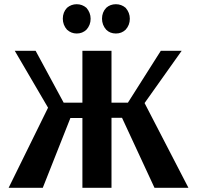

<svg xmlns="http://www.w3.org/2000/svg" viewBox="-20 -891 935 911"><path d="M21 0 208 -380 50 -650H149L282 -404H371V-650H509V-404H587L743 -650H842L666 -402L874 0H713L559 -332H509V0H371V-331H314L183 0ZM530 -732Q502 -732 484 -750Q474 -761 469 -774.5Q464 -788 464 -802Q464 -833 484 -854Q503 -871 530 -871Q556 -871 576 -854Q596 -831 596 -802Q596 -772 576 -750Q557 -732 530 -732ZM344 -732Q318 -732 298 -750Q288 -761 283 -774.5Q278 -788 278 -802Q278 -833 298 -854Q318 -871 344 -871Q370 -871 390 -854Q410 -831 410 -802Q410 -772 390 -750Q371 -732 344 -732Z"/></svg>

Font: Arsenal SC
Style: Bold
Weight: 700
Designer: Andrij Shevchenko
Foundry: Stairsfor
Version: Version 2.001; ttfautohint (v1.8.4.7-5d5b)